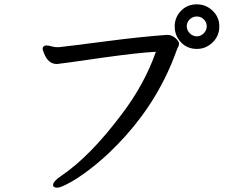

<svg xmlns="http://www.w3.org/2000/svg" viewBox="-20 -831 1040 887"><path d="M245.1 36.1Q225.1 36.1 225.1 23.9Q225.1 6.8 262.2 -18.1Q397 -108.9 543 -304.2Q647.9 -442.4 700.2 -591.8Q622.1 -587.9 463.9 -565.9Q251 -535.2 243.2 -535.2Q203.1 -535.2 184.1 -583Q177.2 -600.1 176.8 -605Q176.8 -619.1 192.9 -621.1Q205.1 -621.1 218 -616.9Q231 -612.8 250 -612.8Q304.2 -618.7 471.2 -640.4Q638.2 -662.1 752 -669.9Q773.9 -669.9 790.5 -655Q807.1 -640.1 807.1 -629.9Q807.1 -621.1 803 -614Q798.8 -606.9 795.9 -598.1Q717.8 -378.9 559.1 -202.1Q490.2 -126 424.6 -72.5Q358.9 -19 310.1 8.5Q261.2 36.1 245.1 36.1ZM935.1 -710Q935.1 -728 921.6 -741.5Q908.2 -754.9 889.2 -754.9Q870.1 -754.9 856.4 -741.5Q842.8 -728 842.8 -710Q842.8 -690.9 856.9 -677Q871.1 -663.1 889.2 -663.1Q907.2 -663.1 921.1 -677Q935.1 -690.9 935.1 -710ZM889.2 -605Q845.2 -605 816.2 -635.5Q787.1 -666 787.1 -709Q787.1 -751 816.2 -781Q845.2 -811 889.2 -811Q931.2 -811 962.2 -781.5Q993.2 -752 993.2 -709Q993.2 -665 962.2 -635Q931.2 -605 889.2 -605Z"/></svg>

Font: LXGW WenKai Screen R
Style: Regular
Weight: 400
Designer: Fontworks Inc.
Version: Version 1.235;May 31, 2022